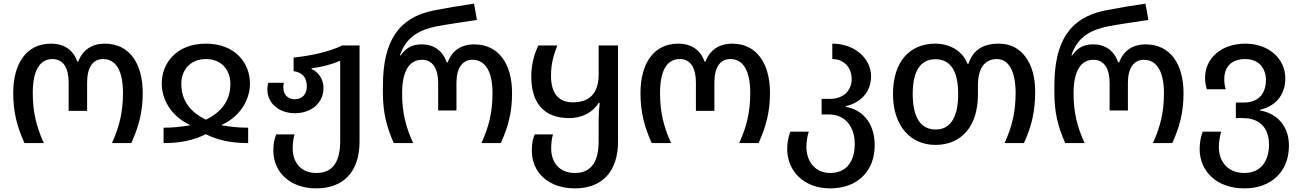

<svg xmlns="http://www.w3.org/2000/svg" viewBox="-20 -790 7184 1060"><path d="M115 0H222C180 -92 161 -173 161 -277C161 -402 200 -464 270 -464C332 -464 359 -411 359 -335V-178H461V-335C461 -417 492 -464 549 -464C622 -464 659 -396 659 -277C659 -174 640 -92 598 0H705C747 -94 768 -173 768 -277C768 -438 696 -549 559 -549C485 -549 435 -512 412 -450H407C385 -511 338 -549 261 -549C125 -549 53 -438 53 -277C53 -173 73 -94 115 0Z M883 0C977 0 1050 -16 1116 -49C1183 -16 1256 0 1350 0V-85C1300 -85 1261 -89 1205 -98V-101C1308 -148 1360 -241 1360 -329C1360 -441 1279 -549 1117 -549C954 -549 873 -441 873 -329C873 -241 925 -148 1028 -101V-98C971 -89 932 -85 883 -85ZM1117 -129C1035 -169 981 -231 981 -327C981 -402 1029 -464 1117 -464C1204 -464 1252 -402 1252 -327C1252 -231 1198 -169 1117 -129Z M1726 250C1878 250 1965 156 1965 -8V-539H1869C1795 -503 1699 -483 1601 -472V-397C1648 -391 1674 -364 1674 -311C1674 -272 1649 -242 1608 -242C1569 -242 1544 -268 1544 -308C1544 -315 1545 -323 1547 -333H1461C1458 -321 1456 -308 1456 -296C1456 -221 1519 -165 1608 -165C1699 -165 1766 -222 1766 -304C1766 -354 1737 -393 1700 -409V-413C1757 -420 1811 -434 1858 -455V-10C1858 96 1822 165 1727 165C1638 165 1596 103 1596 30C1596 1 1599 -25 1606 -48H1505C1495 -24 1489 2 1489 41C1489 163 1584 250 1726 250Z M2154 0H2261C2219 -92 2200 -171 2200 -275C2200 -398 2240 -460 2310 -460C2371 -460 2399 -407 2399 -333V-180H2500V-333C2500 -413 2532 -460 2588 -460C2661 -460 2699 -392 2699 -276C2699 -172 2680 -92 2638 0H2745C2787 -94 2807 -171 2807 -276C2807 -435 2735 -545 2598 -545C2524 -545 2474 -508 2452 -446H2446C2425 -508 2377 -545 2309 -545C2267 -545 2228 -535 2192 -484H2188C2223 -593 2306 -627 2388 -644C2442 -655 2538 -668 2613 -680L2597 -770C2521 -759 2445 -746 2373 -732C2180 -693 2094 -562 2094 -316V-277C2094 -174 2112 -94 2154 0Z M3154 250C3305 250 3392 156 3392 -8V-539H3285V-379C3285 -277 3237 -225 3142 -225C3066 -225 3022 -273 3022 -371C3022 -441 3037 -487 3057 -539H2952C2930 -492 2913 -435 2913 -368C2913 -214 2990 -138 3121 -138C3192 -138 3252 -168 3284 -221H3291C3287 -191 3285 -162 3285 -131V-10C3285 96 3249 165 3154 165C3065 165 3023 103 3023 30C3023 1 3026 -25 3033 -48H2932C2922 -24 2916 2 2916 41C2916 163 3009 250 3154 250Z M3578 0H3685C3643 -92 3624 -173 3624 -277C3624 -402 3663 -464 3733 -464C3795 -464 3822 -411 3822 -335V-178H3924V-335C3924 -417 3955 -464 4012 -464C4085 -464 4122 -396 4122 -277C4122 -174 4103 -92 4061 0H4168C4210 -94 4231 -173 4231 -277C4231 -438 4159 -549 4022 -549C3948 -549 3898 -512 3875 -450H3870C3848 -511 3801 -549 3724 -549C3588 -549 3516 -438 3516 -277C3516 -173 3536 -94 3578 0Z M4563 250C4713 250 4809 156 4809 12C4809 -119 4733 -187 4649 -200V-204C4733 -223 4789 -283 4789 -369C4789 -466 4700 -549 4575 -549V-464C4642 -464 4682 -414 4682 -354C4682 -301 4648 -244 4560 -244H4516V-158H4556C4649 -158 4699 -88 4699 6C4699 95 4657 165 4564 165C4475 165 4432 95 4432 21C4432 -6 4438 -42 4445 -63H4343C4334 -39 4326 -5 4326 32C4326 156 4420 250 4563 250Z M5144 10C5287 10 5379 -91 5379 -269V-318C5379 -417 5419 -464 5484 -464C5549 -464 5587 -396 5587 -277C5587 -174 5568 -92 5526 0H5633C5675 -92 5695 -173 5695 -286C5695 -438 5623 -549 5495 -549C5405 -549 5351 -512 5327 -438H5321C5293 -512 5220 -549 5143 -549C5002 -549 4910 -449 4910 -271C4910 -91 5010 10 5144 10ZM5146 -75C5058 -75 5019 -149 5019 -271C5019 -392 5057 -463 5145 -463C5231 -463 5270 -392 5270 -271C5270 -149 5231 -75 5146 -75Z M5861 0H5968C5926 -92 5907 -171 5907 -275C5907 -398 5947 -460 6017 -460C6078 -460 6106 -407 6106 -333V-180H6207V-333C6207 -413 6239 -460 6295 -460C6368 -460 6406 -392 6406 -276C6406 -172 6387 -92 6345 0H6452C6494 -94 6514 -171 6514 -276C6514 -435 6442 -545 6305 -545C6231 -545 6181 -508 6159 -446H6153C6132 -508 6084 -545 6016 -545C5974 -545 5935 -535 5899 -484H5895C5930 -593 6013 -627 6095 -644C6149 -655 6245 -668 6320 -680L6304 -770C6228 -759 6152 -746 6080 -732C5887 -693 5801 -562 5801 -316V-277C5801 -174 5819 -94 5861 0Z M6850 250C7000 250 7096 156 7096 14C7096 -103 7020 -167 6936 -180V-184C7020 -203 7076 -263 7076 -358C7076 -464 6987 -549 6855 -549C6725 -549 6633 -470 6633 -361C6633 -339 6636 -319 6643 -297H6747C6741 -317 6739 -335 6739 -353C6739 -421 6779 -464 6855 -464C6930 -464 6969 -412 6969 -349C6969 -281 6935 -224 6848 -224H6803V-138H6842C6939 -138 6986 -79 6986 8C6986 95 6944 165 6850 165C6752 165 6709 95 6709 21C6709 -6 6715 -42 6722 -63H6620C6611 -39 6603 -5 6603 32C6603 156 6697 250 6850 250Z"/></svg>

Font: Noto Sans Georgian Medium
Style: Regular
Weight: 500
Designer: Monotype Design Team, Akaki Razmadze
Foundry: Google LLC
Version: Version 2.005